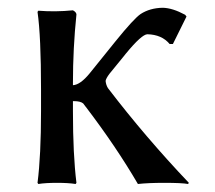

<svg xmlns="http://www.w3.org/2000/svg" viewBox="-20 -459 540 482"><path d="M83 -234.9Q83 -367.7 74.2 -429.2L76.2 -432.1Q119.1 -428.7 163.1 -433.1Q171.4 -428.7 171.9 -422.9Q163.1 -337.4 163.1 -251V-245.1Q181.6 -246.1 205.1 -274.9Q205.1 -274.9 270.5 -356Q315.9 -412.1 333 -423.8Q356.4 -439 388.7 -439.5Q413.1 -439 444.8 -421.9L448.2 -417.5L414.1 -348.6H405.8Q386.2 -372.1 350.1 -373Q335.9 -373 295.4 -323.7Q292.5 -319.8 290 -316.9L254.9 -273.9Q246.1 -262.2 245.1 -255.9Q246.1 -245.6 251 -237.8Q344.7 -115.2 454.1 0L452.1 2.9Q437 0 392.1 0Q352.1 0 326.2 2.9Q271.5 -90.8 195.3 -190.9L194.3 -191.9L193.8 -192.9L192.9 -193.8L192.4 -194.8L191.4 -195.8L190.9 -196.8L189.9 -197.8L189 -199.2Q182.1 -205.1 165.5 -205.1Q164.1 -205.1 163.1 -205.1V-180.2Q163.1 -70.8 171.9 0L169.9 2.9Q151.9 0 123 0Q94.2 0 76.2 2.9L74.2 0Q83 -68.4 83 -180.2Z"/></svg>

Font: Linux Biolinum Capitals O
Style: Small Caps
Weight: 400
Designer: Philipp H. Poll
Foundry: Philipp H. Poll
Version: Version 1.0.4